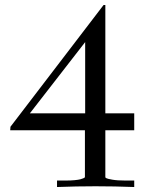

<svg xmlns="http://www.w3.org/2000/svg" viewBox="-20 -523 620 771"><path d="M322 -68V-354L100 -68ZM403 0V189Q403 190 407 192.5Q411 195 431 198.5Q451 202 483 202H519V228Q363 222 209 228V202H244Q264 202 279.5 200.5Q295 199 302.5 197Q310 195 314.5 193Q319 191 320 190L321 188V0H21L22 -14L396 -503H403V-68H519V0Z"/></svg>

Font: GFS BodoniClassic
Style: Regular
Weight: 400
Designer: George D. Matthiopoulos
Foundry: George D. Matthiopoulos
Version: Macromedia Fontographer 4.1.5 140901